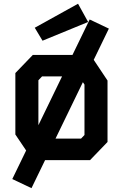

<svg xmlns="http://www.w3.org/2000/svg" viewBox="-20 -834 640 1000"><path d="M447 -732.5 44 98.5 144 146 547 -685ZM151 -548 60 -453.5V-133.5L150 0H449L540 -94.5V-414.5L451 -548ZM180 -155V-416L199 -436H391.5L420 -393.5V-131L402 -112H209.5ZM386.5 -814.5 161 -689.5 201.5 -622 439 -719.5Z"/></svg>

Font: Kode Mono
Style: Regular
Weight: 400
Monospace: yes
Designer: Isa Ozler
Foundry: Kadena LLC
Version: Version 1.000;gftools[0.9.28]